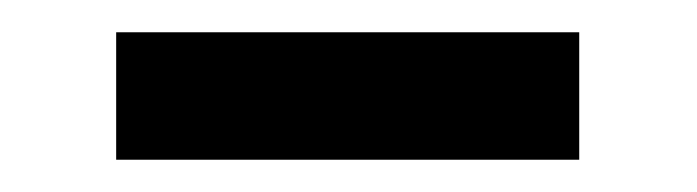

<svg xmlns="http://www.w3.org/2000/svg" viewBox="-20 -671 432 119"><path d="M52 -572V-651H339V-572Z"/></svg>

Font: Frank Ruhl Libre
Style: Bold
Weight: 700
Designer: Yanek Iontef
Foundry: Fontef
Version: Version 6.004